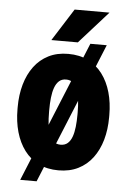

<svg xmlns="http://www.w3.org/2000/svg" viewBox="-56 -790 609 900"><g transform="rotate(5 248.0 -339.5)"><path d="M422.9 -594.2 150.9 69.8H73.7L345.7 -594.2ZM32.2 -258.8V-269Q32.2 -326.7 46.1 -375.7Q60.1 -424.8 87.2 -461.2Q114.3 -497.6 154.3 -517.8Q194.3 -538.1 247.1 -538.1Q300.8 -538.1 340.8 -517.8Q380.9 -497.6 408.2 -461.2Q435.5 -424.8 449.5 -375.7Q463.4 -326.7 463.4 -269V-258.8Q463.4 -201.2 449.5 -152.1Q435.5 -103 408.2 -66.7Q380.9 -30.3 340.8 -10.3Q300.8 9.8 248 9.8Q195.3 9.8 154.8 -10.3Q114.3 -30.3 87.2 -66.7Q60.1 -103 46.1 -152.1Q32.2 -201.2 32.2 -258.8ZM180.7 -269V-258.8Q180.7 -227.5 183.6 -200.7Q186.5 -173.8 194.1 -153.6Q201.7 -133.3 214.6 -122.1Q227.5 -110.8 248 -110.8Q268.1 -110.8 281 -122.1Q293.9 -133.3 301.3 -153.6Q308.6 -173.8 311.5 -200.7Q314.5 -227.5 314.5 -258.8V-269Q314.5 -298.8 311.5 -325.9Q308.6 -353 301.3 -373.5Q293.9 -394 280.8 -405.8Q267.6 -417.5 247.1 -417.5Q227.1 -417.5 214.1 -405.8Q201.2 -394 193.8 -373.5Q186.5 -353 183.6 -325.9Q180.7 -298.8 180.7 -269ZM162.1 -595.7 258.3 -747.6H422.4L286.6 -595.7Z"/></g></svg>

Font: Roboto Condensed ExtraBold
Style: Regular
Weight: 800
Designer: Christian Robertson
Foundry: Google
Version: Version 3.008; 2023